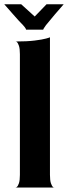

<svg xmlns="http://www.w3.org/2000/svg" viewBox="-23 -886 326 907"><path d="M233 0H50Q50 2 56 -2.5Q62 -7 66.5 -20.5Q71 -34 71 -60V-630Q71 -656 66.5 -669.5Q62 -683 56.5 -687.5Q51 -692 51 -690Q105 -690 141 -694.5Q177 -699 195 -704Q213 -709 213 -710V-60Q213 -34 217.5 -20.5Q222 -7 227.5 -2.5Q233 2 233 0ZM181 -746H100Q100 -748 97.5 -752.5Q95 -757 86 -767Q67 -786 37 -820.5Q7 -855 -3 -866H77L141 -808L197 -866H278Q267 -854 235.5 -817Q204 -780 194 -767Q186 -756 183.5 -751.5Q181 -747 181 -746Z"/></svg>

Font: Red Rose Bold
Style: Regular
Weight: 700
Designer: jaikishan Patel
Version: Version 1.000